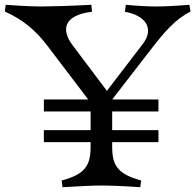

<svg xmlns="http://www.w3.org/2000/svg" viewBox="-20 -774 815 801"><path d="M4 -754 0 -726C79 -691 132 -643 177 -584L348 -359H163V-309H358V-231H163V-181H358V-162C358 -86 337 -47 237 -21L241 7C322 2 372 0 404 0C436 0 496 2 565 7L569 -21C469 -48 448 -86 448 -162V-181H641V-231H448V-309H641V-359H448L612 -571C664 -638 711 -694 775 -726L770 -754C708 -749 664 -747 631 -747C597 -747 558 -749 505 -754L501 -725C585 -710 626 -657 576 -591L426 -395L283 -585C233 -652 247 -711 364 -725L361 -754C268 -749 188 -747 154 -747C121 -747 69 -749 4 -754Z"/></svg>

Font: Basteleur Moonlight
Style: Regular
Weight: 300
Designer: Keussel
Foundry: Keussel Studio
Version: Version 1.300;Glyphs 3.2 (3192)